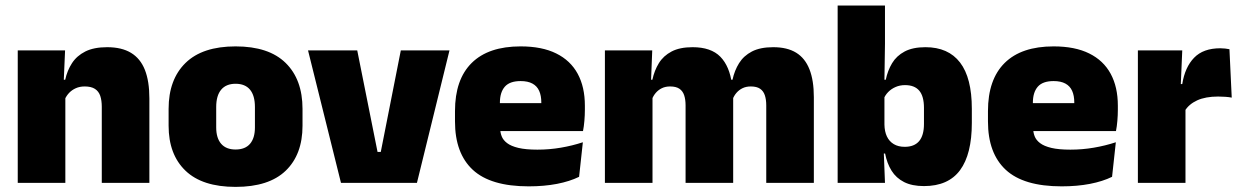

<svg xmlns="http://www.w3.org/2000/svg" viewBox="-20 -680 4610 714"><path d="M358.5 0V-283Q358.5 -306.5 352.8 -323.5Q347 -340.5 333 -349.5Q319 -358.5 295 -358.5Q276.5 -358.5 262 -352Q247.5 -345.5 237.2 -334.8Q227 -324 221 -310.5L194 -383.5H222.5Q230 -418 247.8 -445.2Q265.5 -472.5 297.2 -488.5Q329 -504.5 378.5 -504.5Q432.5 -504.5 467.2 -483.5Q502 -462.5 518.8 -420.2Q535.5 -378 535.5 -313.5V0ZM46 0V-492.5H222L216.5 -366L223 -348V0Z M856 15Q732.5 15 669.8 -45.2Q607 -105.5 607 -212.5V-275Q607 -384.5 670 -446Q733 -507.5 856 -507.5Q979.5 -507.5 1042.2 -446Q1105 -384.5 1105 -275V-212.5Q1105 -105.5 1042.5 -45.2Q980 15 856 15ZM856 -124Q891.5 -124 909.8 -145.2Q928 -166.5 928 -206V-282Q928 -324.5 909.8 -346.5Q891.5 -368.5 856 -368.5Q821 -368.5 802.5 -346.5Q784 -324.5 784 -282V-206Q784 -166.5 802.5 -145.2Q821 -124 856 -124Z M1396 -115 1470.5 -492.5H1651.5L1530.5 0H1248L1125.5 -492.5H1308.5L1384 -115Z M1946 13Q1804.5 13 1738.2 -48.5Q1672 -110 1672 -228.5V-267Q1672 -384.5 1734.2 -446Q1796.5 -507.5 1916 -507.5Q1995.5 -507.5 2048.5 -481.2Q2101.5 -455 2128.2 -405.8Q2155 -356.5 2155 -287V-271.5Q2155 -251.5 2153.2 -230.8Q2151.5 -210 2148 -192.5H1989.5Q1991.5 -223 1992.2 -250Q1993 -277 1993 -298.5Q1993 -324.5 1985 -342.2Q1977 -360 1960 -369.2Q1943 -378.5 1916 -378.5Q1875.5 -378.5 1857.2 -357.5Q1839 -336.5 1839 -298V-253.5L1840 -234.5V-203.5Q1840 -188 1845.5 -173.5Q1851 -159 1865.8 -147.8Q1880.5 -136.5 1907.8 -130Q1935 -123.5 1978.5 -123.5Q2023 -123.5 2065.5 -130.8Q2108 -138 2147.5 -151L2133.5 -22.5Q2099 -5.5 2051.2 3.8Q2003.5 13 1946 13ZM1765.5 -192.5V-296.5H2112.5V-192.5Z M2829.5 0V-288Q2829.5 -310 2824.2 -325.8Q2819 -341.5 2806.5 -350Q2794 -358.5 2772 -358.5Q2754.5 -358.5 2741.2 -352Q2728 -345.5 2718.8 -334.8Q2709.5 -324 2704.5 -310.5L2689 -383.5H2704Q2711.5 -418 2728.5 -445.2Q2745.5 -472.5 2776.2 -488.5Q2807 -504.5 2855.5 -504.5Q2907.5 -504.5 2940.8 -484Q2974 -463.5 2990.2 -422.2Q3006.5 -381 3006.5 -318.5V0ZM2229.5 0V-492.5H2405.5L2400 -352.5L2406.5 -348V0ZM2529.5 0V-288Q2529.5 -310 2524.2 -325.8Q2519 -341.5 2506.5 -350Q2494 -358.5 2472 -358.5Q2454.5 -358.5 2441.2 -352Q2428 -345.5 2418.8 -334.8Q2409.5 -324 2404.5 -310.5L2377.5 -383.5H2406Q2413.5 -418 2430.2 -445.2Q2447 -472.5 2477.5 -488.5Q2508 -504.5 2555.5 -504.5Q2624 -504.5 2658.8 -469Q2693.5 -433.5 2702 -366.5Q2703 -356.5 2704.8 -341Q2706.5 -325.5 2706.5 -314V0Z M3416 12Q3371.5 12 3342 -3Q3312.5 -18 3295.5 -45.2Q3278.5 -72.5 3271.5 -109H3229L3269 -216.5Q3269.5 -191 3278.2 -172.5Q3287 -154 3303.8 -144Q3320.5 -134 3344.5 -134Q3380 -134 3398 -155.2Q3416 -176.5 3416 -219V-279Q3416 -322 3398.5 -342.8Q3381 -363.5 3345.5 -363.5Q3326.5 -363.5 3310.5 -356.5Q3294.5 -349.5 3283 -337.8Q3271.5 -326 3266 -311.5L3225.5 -383.5H3274Q3281 -417.5 3297.5 -445Q3314 -472.5 3344.2 -488.5Q3374.5 -504.5 3421.5 -504.5Q3506.5 -504.5 3550.2 -447.5Q3594 -390.5 3594 -275.5V-223Q3594 -106.5 3550.2 -47.2Q3506.5 12 3416 12ZM3095 0V-659.5H3271V-517L3268.5 -352L3269 -340V-158L3266 -128.5L3271 0Z M3928 13Q3786.5 13 3720.2 -48.5Q3654 -110 3654 -228.5V-267Q3654 -384.5 3716.2 -446Q3778.5 -507.5 3898 -507.5Q3977.5 -507.5 4030.5 -481.2Q4083.5 -455 4110.2 -405.8Q4137 -356.5 4137 -287V-271.5Q4137 -251.5 4135.2 -230.8Q4133.5 -210 4130 -192.5H3971.5Q3973.5 -223 3974.2 -250Q3975 -277 3975 -298.5Q3975 -324.5 3967 -342.2Q3959 -360 3942 -369.2Q3925 -378.5 3898 -378.5Q3857.5 -378.5 3839.2 -357.5Q3821 -336.5 3821 -298V-253.5L3822 -234.5V-203.5Q3822 -188 3827.5 -173.5Q3833 -159 3847.8 -147.8Q3862.5 -136.5 3889.8 -130Q3917 -123.5 3960.5 -123.5Q4005 -123.5 4047.5 -130.8Q4090 -138 4129.5 -151L4115.5 -22.5Q4081 -5.5 4033.2 3.8Q3985.5 13 3928 13ZM3747.5 -192.5V-296.5H4094.5V-192.5Z M4386 -267.5 4335 -367.5H4376.5Q4386.5 -430 4420.5 -465.2Q4454.5 -500.5 4518 -500.5Q4527.5 -500.5 4535.8 -499.5Q4544 -498.5 4552 -497L4560.5 -317Q4550.5 -319 4536.8 -320Q4523 -321 4510 -321Q4463 -321 4432 -306.8Q4401 -292.5 4386 -267.5ZM4211.5 0V-492.5H4376.5L4369.5 -329.5H4388.5V0Z"/></svg>

Font: Anek Gujarati Medium ExtraBold
Style: Regular
Weight: 800
Version: Version 1.003